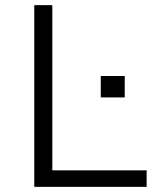

<svg xmlns="http://www.w3.org/2000/svg" viewBox="-20 -725 622 745"><path d="M113 0V-705H183V-64H549V0ZM371 -347V-430H464V-347Z"/></svg>

Font: Nunito Sans 7pt Light
Style: Regular
Weight: 300
Designer: Vernon Adams
Foundry: Vernon Adams
Version: Version 3.101;gftools[0.9.27]